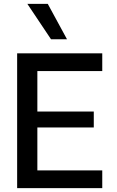

<svg xmlns="http://www.w3.org/2000/svg" viewBox="-20 -977 608 997"><path d="M174 -608V-398H467V-315H174V-92H511V0H69V-700H511V-608ZM122 -957H228L328 -773H245Z"/></svg>

Font: Be Vietnam Medium
Style: Regular
Weight: 500
Designer: Gabriel Lam
Foundry: TypeRant
Version: Version 4.000